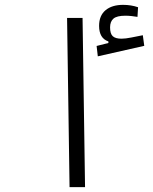

<svg xmlns="http://www.w3.org/2000/svg" viewBox="-20 -767 626 787"><path d="M265.1 0 254.9 -693.4H318.4L328.6 0ZM380.9 -536.1 376 -578.6 424.3 -590.8V-597.2Q386.2 -609.9 386.2 -661.1Q386.2 -703.1 412.6 -725.1Q439 -747.1 484.4 -747.1Q517.6 -747.1 545.9 -737.3L543.5 -697.8Q531.2 -699.7 519 -701.2Q506.8 -702.6 493.7 -702.6Q459 -702.6 445.1 -690.7Q431.2 -678.7 431.2 -654.8Q431.2 -628.9 442.1 -618.7Q453.1 -608.4 478 -608.4Q494.1 -608.4 518.6 -613.3Q543 -618.2 565.4 -622.6L571.3 -579.1Z"/></svg>

Font: Cascadia Mono PL Light
Style: Regular
Weight: 300
Monospace: yes
Designer: Aaron Bell
Foundry: Saja Typeworks
Version: Version 2404.023; ttfautohint (v1.8.4)